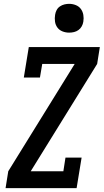

<svg xmlns="http://www.w3.org/2000/svg" viewBox="-20 -980 540 1000"><path d="M9 0 23 -88 369 -647H200L188 -576H104L130 -735H500L486 -647L140 -88H310L321 -159H405L379 0ZM340 -810Q322 -810 305.5 -816.5Q289 -823 279 -836.5Q269 -850 266.5 -867.5Q264 -885 267 -903Q269 -916 275 -927.5Q281 -939 292 -946.5Q303 -954 315.5 -957Q328 -960 340 -960Q358 -960 374.5 -953.5Q391 -947 401 -933.5Q411 -920 414 -902.5Q417 -885 414 -867Q412 -854 405.5 -842.5Q399 -831 388.5 -823.5Q378 -816 365.5 -813Q353 -810 340 -810Z"/></svg>

Font: Iosevka Slab Semibold
Style: Italic
Weight: 600
Italic angle: -9°
Monospace: yes
Designer: Belleve Invis
Foundry: Belleve Invis
Version: Version 11.1.1; ttfautohint (v1.8.3)